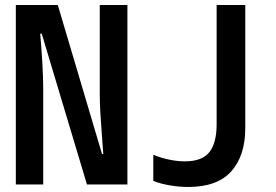

<svg xmlns="http://www.w3.org/2000/svg" viewBox="-20 -734 1100 764"><path d="M43 0V-714H210L386 -121H391Q389 -152 385.5 -195.5Q382 -239 379.5 -282.5Q377 -326 377 -359V-714H487V0H326L146 -600H140Q145 -543 148.5 -483.5Q152 -424 152 -381V0ZM729 10Q695 10 658 4Q621 -2 590 -14V-118Q656 -92 716 -92Q784 -92 813 -128.5Q842 -165 842 -239V-714H956V-224Q956 -115 900.5 -52.5Q845 10 729 10Z"/></svg>

Font: Noto Sans Mono Condensed SemiBold
Style: Regular
Weight: 600
Width: 3
Designer: Monotype Design Team
Foundry: Monotype Imaging Inc.
Version: Version 2.014